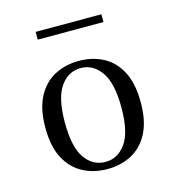

<svg xmlns="http://www.w3.org/2000/svg" viewBox="-92 -660 690 751"><g transform="rotate(-15 252.5 -284.5)"><path d="M252.4 11.3Q198.4 11.3 154.4 -11.7Q110.5 -34.7 84.7 -82.7Q58.9 -130.6 58.9 -207.3Q58.9 -283.9 84.7 -332.3Q110.5 -380.6 154.4 -403.6Q198.4 -426.6 252.4 -426.6Q307.3 -426.6 350.8 -403.6Q394.4 -380.6 419.8 -332.3Q445.2 -283.9 445.2 -207.3Q445.2 -131.5 419.8 -83.1Q394.4 -34.7 350.8 -11.7Q307.3 11.3 252.4 11.3ZM252.4 -17.7Q302.4 -17.7 334.7 -62.9Q366.9 -108.1 366.9 -207.3Q366.9 -306.5 334.7 -352Q302.4 -397.6 252.4 -397.6Q201.6 -397.6 169.8 -352Q137.9 -306.5 137.9 -207.3Q137.9 -107.3 169.8 -62.5Q201.6 -17.7 252.4 -17.7ZM119.4 -548.4V-579.8H385.5V-548.4Z"/></g></svg>

Font: Playfair 5pt SemiExpanded Light Light
Style: Regular
Weight: 300
Version: Version 2.203